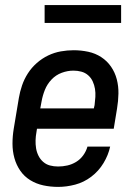

<svg xmlns="http://www.w3.org/2000/svg" viewBox="-20 -725 540 753"><path d="M208 8Q178 8 150 2Q122 -4 98.5 -18.5Q75 -33 59.5 -55.5Q44 -78 36.5 -105Q29 -132 29 -161.5Q29 -191 34 -221L54 -341Q58 -365 66.5 -390Q75 -415 89.5 -437.5Q104 -460 124.5 -478Q145 -496 169 -507.5Q193 -519 218.5 -523.5Q244 -528 269 -528Q298 -528 326 -522Q354 -516 377 -501Q400 -486 415.5 -463.5Q431 -441 438 -414Q445 -387 444.5 -358Q444 -329 439 -299L426 -220H125L123 -207Q120 -191 119.5 -175Q119 -159 121.5 -143.5Q124 -128 131 -114Q138 -100 149.5 -90Q161 -80 176 -76Q191 -72 208 -72Q226 -72 244 -76Q262 -80 278.5 -90Q295 -100 306.5 -116Q318 -132 323 -150H412Q405 -117 386 -85.5Q367 -54 338 -32Q309 -10 275 -1Q241 8 208 8ZM138 -300H348L351 -313Q353 -329 354 -345Q355 -361 352.5 -376.5Q350 -392 343.5 -406Q337 -420 325.5 -430Q314 -440 299 -444Q284 -448 268 -448Q245 -448 222 -439.5Q199 -431 182 -413Q165 -395 156 -372.5Q147 -350 143 -327ZM455 -635H155V-705H455Z"/></svg>

Font: Iosevka SS04 Medium Oblique
Style: Regular
Weight: 500
Italic angle: -9°
Monospace: yes
Designer: Belleve Invis
Foundry: Belleve Invis
Version: Version 19.0.0; ttfautohint (v1.8.4)